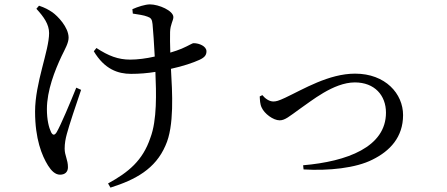

<svg xmlns="http://www.w3.org/2000/svg" viewBox="-20 -789 2040 876"><path d="M146 -749C180 -712 204 -678 204 -638C204 -558 140 -411 140 -280C140 -155 171 -79 199 -34C214 -10 232 8 254 8C276 8 290 -4 290 -26C290 -61 275 -79 275 -111C275 -135 279 -156 285 -178C295 -216 327 -312 350 -379L328 -389C301 -322 257 -217 238 -185C229 -171 221 -171 213 -186C203 -207 194 -242 194 -291C194 -376 230 -467 261 -533C277 -566 293 -593 293 -617C293 -665 243 -716 219 -733C201 -745 185 -754 158 -763ZM586 -727C610 -723 636 -720 653 -713C668 -708 674 -701 676 -679C679 -650 683 -587 686 -531C647 -522 607 -517 574 -517C519 -517 475 -534 420 -570L408 -555C457 -473 518 -452 578 -452C615 -452 653 -455 689 -461C693 -365 697 -241 666 -160C631 -56 566 -3 473 48L484 67C598 31 689 -18 735 -125C776 -214 766 -368 760 -475C815 -487 862 -503 890 -516C914 -527 922 -538 922 -555C922 -578 889 -592 864 -592C856 -592 846 -583 809 -567C795 -561 777 -555 757 -549C756 -585 755 -620 756 -643C757 -678 771 -695 771 -711C771 -740 705 -769 664 -769C643 -769 608 -758 584 -747Z M1177 -355 1165 -349C1166 -333 1166 -314 1174 -298C1186 -271 1226 -240 1256 -240C1280 -240 1299 -257 1349 -293C1398 -326 1501 -413 1599 -413C1689 -413 1741 -354 1741 -275C1741 -118 1563 -52 1363 -35L1365 -16C1479 -9 1604 -22 1680 -61C1759 -100 1819 -163 1819 -264C1819 -361 1739 -453 1600 -453C1480 -453 1364 -382 1281 -343C1251 -329 1240 -326 1227 -326C1208 -326 1189 -340 1177 -355Z"/></svg>

Font: Noto Serif HK Medium
Style: Regular
Weight: 500
Designer: Ryoko NISHIZUKA 西塚涼子 (kana & ideographs); Frank Grießhammer (Latin, Greek & Cyrillic); Wenlong ZHANG 张文龙 (bopomofo); San
Foundry: Adobe
Version: Version 2.001;hotconv 1.1.0;makeotfexe 2.6.0